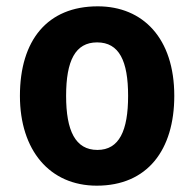

<svg xmlns="http://www.w3.org/2000/svg" viewBox="-20 -577 615 607"><path d="M531 -274C531 -456 432 -557 289 -557C130 -557 43 -450 43 -274C43 -102 137 10 286 10C446 10 531 -103 531 -274ZM189 -274C189 -385 218 -443 287 -443C357 -443 385 -384 385 -274C385 -164 357 -103 288 -103C218 -103 189 -164 189 -274Z"/></svg>

Font: Noto Sans Myanmar UI SemiCondensed
Style: Bold
Weight: 700
Width: 4
Designer: Monotype Design Team
Foundry: Monotype Imaging Inc.
Version: Version 2.103